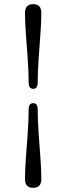

<svg xmlns="http://www.w3.org/2000/svg" viewBox="-20 -767 328 922"><path d="M161 -371Q161 -340.5 139.5 -340.5Q117.5 -340.5 117.5 -371Q117.5 -423.5 113 -485Q108.5 -546.5 104.2 -604.8Q100 -663 100 -705Q100 -747 139.5 -747Q178.5 -747 178.5 -705Q178.5 -663 174.2 -604.8Q170 -546.5 165.5 -485Q161 -423.5 161 -371ZM117.5 -241Q117.5 -271.5 139.5 -271.5Q161 -271.5 161 -241Q161 -188.5 165.5 -127Q170 -65.5 174.2 -7.2Q178.5 51 178.5 93Q178.5 135 139 135Q100 135 100 93Q100 51 104.2 -7.2Q108.5 -65.5 113 -127Q117.5 -188.5 117.5 -241Z"/></svg>

Font: Fraunces 72pt S000 Black
Style: Regular
Weight: 900
Version: Version 1.000; ttfautohint (v1.8.3)